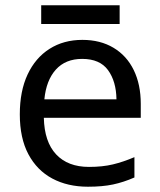

<svg xmlns="http://www.w3.org/2000/svg" viewBox="-20 -697 604 727"><path d="M292 -546Q360 -546 410 -516Q460 -486 486.5 -431.5Q513 -377 513 -304V-251H146Q148 -160 192.5 -112.5Q237 -65 317 -65Q368 -65 407.5 -74.5Q447 -84 489 -102V-25Q448 -7 408 1.5Q368 10 313 10Q236 10 178 -21Q120 -52 87.5 -113Q55 -174 55 -264Q55 -352 84.5 -415Q114 -478 167.5 -512Q221 -546 292 -546ZM291 -474Q228 -474 191.5 -433.5Q155 -393 148 -321H421Q420 -389 389 -431.5Q358 -474 291 -474ZM433 -677V-606H136V-677Z"/></svg>

Font: Noto Sans
Style: Regular
Weight: 400
Designer: Monotype Design Team
Foundry: Monotype Imaging Inc.
Version: Version 1.902